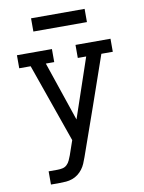

<svg xmlns="http://www.w3.org/2000/svg" viewBox="-99 -990 797 1059"><g transform="rotate(-10 300.0 -461.0)"><path d="M99 0V-74H148Q163 -74 177 -77Q191 -80 201.5 -90Q212 -100 218 -113.5Q224 -127 229 -140L257 -221L102 -662H38V-735H234V-662H187L300 -329L413 -662H366V-735H562V-662H498Q451 -525 403 -388.5Q355 -252 307 -116Q301 -99 294 -82.5Q287 -66 276 -51.5Q265 -37 250.5 -26Q236 -15 219 -9Q202 -3 184 -1.5Q166 0 148 0ZM150 -848V-922H450V-848Z"/></g></svg>

Font: Iosevka Slab Extended
Style: Regular
Weight: 400
Width: 7
Monospace: yes
Designer: Belleve Invis
Foundry: Belleve Invis
Version: Version 11.1.1; ttfautohint (v1.8.3)